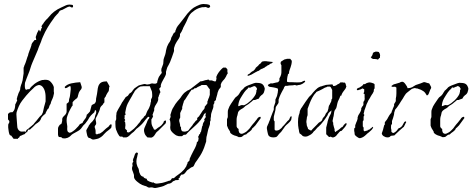

<svg xmlns="http://www.w3.org/2000/svg" viewBox="-20 -683 2362 960"><path d="M48 11Q44 5 42 3L36 -5Q35 -6 31 -6Q27 -10 26 -15Q25 -17 24 -23Q23 -29 22 -37Q21 -42 21 -45.5Q21 -49 21 -53Q21 -61 22 -63Q24 -65 24 -67Q26 -67 26 -70Q28 -78 25 -80Q21 -84 20 -86V-115H23Q26 -120 30 -121Q33 -122 43 -122L45 -125Q45 -125 47 -127Q50 -130 50 -132Q52 -134 52 -135.5Q52 -137 53 -138Q54 -140 54 -142.5Q54 -145 55 -147Q55 -152 56 -155V-160Q58 -165 61 -170Q65 -178 66 -181L65 -185Q62 -187 64 -189Q65 -191 65 -192.5Q65 -194 66 -196Q66 -199 68 -203Q69 -207 70.5 -210.5Q72 -214 73 -218Q75 -222 77 -225.5Q79 -229 80 -233Q82 -238 81 -239Q81 -243 82 -246Q83 -250 84 -253.5Q85 -257 86 -260Q88 -264 89 -267.5Q90 -271 91 -275Q93 -280 93.5 -285.5Q94 -291 95 -296L98 -316V-344Q99 -346 99.5 -348Q100 -350 101 -352Q101 -354 102 -356Q103 -358 104 -360Q106 -365 108 -370Q110 -375 111 -379L117 -398L120 -405Q120 -408 122 -414L128 -431Q130 -436 132 -441Q134 -446 135 -450Q137 -454 137 -456Q137 -458 137.5 -460Q138 -462 139 -464Q141 -469 145 -473Q149 -477 153 -483H161Q161 -485 160.5 -487.5Q160 -490 160 -491Q158 -495 159 -499Q165 -520 174 -534H175L178 -530Q178 -527 180 -525L181 -526Q183 -528 184 -532L187 -541Q187 -543 189 -543Q191 -546 189 -548Q188 -549 188 -550Q188 -551 187 -552L190 -556Q192 -560 193 -561Q195 -563 197 -566Q199 -569 200 -571Q202 -573 204 -576Q206 -579 208 -581Q210 -583 212 -585.5Q214 -588 216 -589Q222 -595 224 -598Q247 -628 285 -645L311 -657Q319 -660 327 -660Q331 -660 335.5 -659.5Q340 -659 344 -658Q346 -651 345 -648L343 -646H336L332 -649Q328 -651 326 -650Q319 -649 311 -644L296 -636L290 -633Q287 -633 283 -631Q279 -630 276 -625L271 -617Q268 -614 268 -614Q267 -613 266.5 -612.5Q266 -612 265 -611L256 -601Q254 -599 252 -596Q250 -593 248 -590Q233 -570 219 -547Q205 -524 194 -498Q191 -492 189 -486Q187 -480 185 -474Q183 -468 180 -462Q177 -456 175 -450L172 -442L169 -433L142 -370Q139 -363 136.5 -356Q134 -349 132 -342Q130 -335 127.5 -328Q125 -321 122 -314Q118 -304 113.5 -292.5Q109 -281 105 -269Q104 -265 104 -256Q104 -235 111 -234L119 -237H127Q135 -250 153 -264Q171 -277 188 -282Q191 -282 192 -283H196Q199 -284 202 -284Q205 -284 208 -284Q222 -284 230 -277Q243 -265 248 -251Q250 -245 249 -241V-230Q249 -228 249 -225Q249 -222 250 -219Q250 -214 248 -208Q247 -200 243 -191Q241 -187 239.5 -183Q238 -179 236 -175Q235 -172 234.5 -170Q234 -168 234 -166Q232 -164 232 -162Q231 -161 230.5 -160Q230 -159 229 -158L226 -150L223 -141L220 -139Q220 -139 218 -137Q214 -131 213 -128Q211 -123 208 -118Q208 -115 207 -114Q204 -111 201 -110L191 -100Q187 -96 185 -90Q183 -83 179 -79Q178 -76 173 -73Q169 -69 165 -67Q157 -62 151 -55Q147 -51 143.5 -47.5Q140 -44 136 -41L132 -37Q130 -35 128 -35Q127 -34 124 -35Q124 -35 123 -35Q122 -35 121 -34Q120 -30 117 -27Q117 -25 116 -23Q115 -21 114 -19Q114 -19 114 -19.5Q114 -20 113 -21L110 -24V-28Q112 -33 115 -35L121 -39L130 -47Q134 -51 140 -55Q143 -58 143 -58Q144 -58 146 -60Q150 -65 154 -70Q158 -75 162 -79Q166 -84 170 -89Q174 -94 178 -99Q180 -102 184 -105Q189 -108 190 -112Q195 -120 196 -128Q197 -133 198 -137.5Q199 -142 200 -147Q201 -151 202 -154Q203 -157 204 -161Q205 -165 206 -168.5Q207 -172 208 -176V-198Q208 -218 202 -234Q194 -253 181 -257Q175 -259 170 -257Q167 -256 164.5 -255Q162 -254 160 -253Q152 -248 146 -241L131 -227Q121 -217 111 -205Q101 -193 91 -180Q81 -167 74.5 -152.5Q68 -138 63 -122Q62 -119 62 -112Q62 -108 62.5 -103Q63 -98 63 -95Q64 -85 64.5 -75Q65 -65 66 -55Q66 -35 80 -27Q84 -25 89 -25Q95 -25 99.5 -25.5Q104 -26 108 -25L110 -23V-20Q107 -17 107 -17Q107 -16 105 -14Q104 -13 102.5 -12Q101 -11 99 -11Q97 -10 95.5 -9.5Q94 -9 92 -8L86 -5Q84 -5 80 -3Q78 -1 78 0Q78 2 76 4Q74 8 72 6Q70 6 70 11Z M441 14Q440 13 436 11Q432 9 431 8Q430 7 427 7Q424 7 422 5Q418 1 416 -6L413 -20Q413 -23 412 -26Q411 -30 412 -33Q413 -34 415 -38Q416 -40 417 -42Q418 -44 419 -45L423 -52Q423 -55 427 -59Q429 -63 432 -66Q435 -69 437 -71Q440 -74 443 -77Q446 -80 448 -84Q450 -86 451.5 -89Q453 -92 454 -95Q454 -98 455 -101Q456 -104 457 -108Q458 -110 459 -113Q460 -116 461 -119Q461 -122 461 -125Q461 -128 460 -131Q459 -132 456 -132L455 -131Q453 -129 453 -127Q453 -123 452 -122Q451 -121 450 -120.5Q449 -120 448 -118Q447 -118 444 -115L435 -106Q433 -104 431 -101Q429 -98 427 -96Q425 -93 423.5 -90Q422 -87 420 -84Q418 -81 416 -78Q414 -75 412 -73Q410 -69 407 -66Q404 -63 402 -61Q399 -58 396 -55Q393 -52 391 -48L385 -40Q382 -36 379 -34Q375 -31 371 -28.5Q367 -26 363 -24L345 -14Q341 -12 338 -9Q335 -6 333 -4Q329 1 318 6Q317 7 314 7Q311 7 306 9Q295 9 292 8L290 6Q290 6 288 4Q284 2 274 2Q269 -8 270 -11V-39Q270 -43 272 -49Q275 -52 276 -55Q279 -60 282 -61Q286 -62 288 -66L291 -79Q291 -83 291 -86Q291 -89 292 -93Q297 -101 302 -105Q308 -110 311 -117Q313 -121 313 -126.5Q313 -132 313 -139V-164Q316 -167 318 -168Q320 -169 323 -172Q325 -176 325 -181Q325 -186 327 -192Q329 -197 330 -204.5Q331 -212 332 -221Q335 -239 333 -251Q332 -252 327 -252L318 -246Q311 -242 307 -242L304 -245V-249Q315 -261 336 -266Q359 -271 381 -272Q382 -270 383 -266Q384 -262 386 -257Q390 -248 388 -242Q387 -237 381 -231Q379 -228 377 -225Q375 -222 374 -219Q372 -211 370 -205Q370 -199 365 -192L359 -188Q358 -187 356 -185Q354 -183 350 -180Q343 -173 343 -172V-155Q339 -152 337 -147Q333 -141 332 -138Q323 -122 317 -104Q313 -95 313 -81Q313 -77 313.5 -72Q314 -67 315 -62Q316 -57 316.5 -51Q317 -45 316 -38Q316 -24 324 -21Q327 -18 331 -20Q333 -20 335.5 -21Q338 -22 339 -23Q343 -25 346.5 -28Q350 -31 353 -33Q356 -35 358.5 -38Q361 -41 365 -45L370 -50Q374 -54 375 -56L377 -59Q377 -60 379 -62Q381 -63 383 -64Q385 -65 387 -66Q392 -66 394 -71Q395 -72 395 -74Q395 -75 397 -77Q399 -79 400.5 -82Q402 -85 404 -87Q406 -89 408 -92Q410 -95 411 -98Q411 -98 413 -104Q413 -109 414 -110Q414 -109 417 -112L423 -118Q429 -124 430 -126Q431 -130 432 -133.5Q433 -137 434 -141Q435 -145 436 -148.5Q437 -152 438 -156Q440 -159 447 -162Q455 -165 456 -169Q460 -173 460 -182Q460 -187 460.5 -190.5Q461 -194 462 -198Q464 -206 465 -213Q466 -220 467 -227Q468 -235 469 -241.5Q470 -248 472 -253Q477 -265 485 -270Q494 -276 514 -276Q518 -270 521 -264Q524 -258 528 -251Q525 -247 525 -238Q525 -230 522 -225Q521 -224 520.5 -223Q520 -222 518 -220Q518 -218 515 -215Q514 -211 511 -208Q511 -206 510 -204Q509 -202 508 -200Q505 -197 505 -196Q504 -195 503.5 -194Q503 -193 502 -192V-171Q500 -170 498 -167Q496 -164 494 -160Q491 -156 487 -153Q483 -149 481 -144Q480 -143 480 -140Q480 -137 479 -136Q478 -133 477 -130Q476 -127 474 -123L468 -110Q467 -106 462 -98Q458 -91 458 -86Q458 -85 458.5 -82Q459 -79 460 -75Q462 -66 460 -61L457 -57Q455 -53 454 -52Q453 -49 454 -45Q456 -39 456 -39Q457 -36 457.5 -33Q458 -30 458 -27V-14H462V-11Q466 -11 467 -12Q468 -13 469 -13Q470 -13 471 -14Q473 -15 477 -15Q480 -15 482 -17Q494 -24 501 -32Q510 -41 520 -48Q526 -52 527 -56Q530 -61 536 -62Q536 -61 537 -61V-60Q539 -56 538 -53Q537 -51 537 -48.5Q537 -46 536 -44Q533 -42 531 -39Q527 -35 525 -34Q518 -29 511.5 -23.5Q505 -18 500 -12Q490 1 473 9Q471 10 467 11Q463 12 458 13Q447 16 441 14Z M734 5Q728 5 724 4.5Q720 4 717 4L709 -5Q706 -8 703 -16Q700 -25 700 -31Q700 -39 703 -45L714 -70Q715 -71 715 -72.5Q715 -74 716 -75Q716 -78 718 -80Q719 -82 720 -83.5Q721 -85 722 -87Q724 -89 725.5 -91Q727 -93 727 -95V-96Q726 -99 720 -99Q718 -96 714 -92Q709 -87 707 -84Q703 -79 699 -73.5Q695 -68 690 -63Q685 -58 679.5 -53Q674 -48 669 -44Q662 -40 656 -32Q649 -23 642 -19Q639 -17 635.5 -13.5Q632 -10 628 -6Q620 2 612 4H595Q594 0 590 0H581Q576 -2 574 -7L568 -17L560 -36Q557 -45 557 -64V-77Q558 -78 558 -79Q558 -80 559 -81Q560 -83 560 -84Q560 -85 561 -86V-97Q561 -101 561 -104.5Q561 -108 562 -111Q562 -120 564 -123Q567 -129 570 -135Q573 -141 577 -147Q581 -153 584 -159Q587 -165 591 -172Q593 -174 595 -177Q597 -180 598 -182Q600 -184 601.5 -187Q603 -190 605 -192Q606 -196 611 -199L619 -204Q622 -207 623 -209Q624 -212 627 -215L636 -221Q642 -227 643 -230Q647 -236 651 -240L659 -246L668 -252Q672 -256 681 -258Q685 -259 689 -260Q693 -261 697 -262Q703 -264 709 -262Q715 -259 720 -261Q728 -261 735 -265Q741 -267 747 -265Q755 -264 759 -265Q767 -268 766 -271Q766 -273 766.5 -275.5Q767 -278 768 -281Q769 -284 770 -287Q771 -290 772 -293Q775 -301 779 -305Q780 -308 785 -313Q789 -317 789 -322Q785 -328 787 -339L793 -355Q797 -362 797 -374Q797 -386 800 -393L806 -410Q808 -415 808.5 -420Q809 -425 810 -430Q811 -435 812.5 -440Q814 -445 815 -449Q817 -453 818.5 -456.5Q820 -460 822 -464Q824 -468 827 -471.5Q830 -475 831 -479Q833 -481 833.5 -483.5Q834 -486 835 -488Q835 -490 836 -493Q837 -496 838 -498Q840 -500 841.5 -503Q843 -506 844 -509Q846 -512 847.5 -515Q849 -518 850 -520H854Q857 -522 857 -529L860 -536L863 -544Q866 -549 869 -553.5Q872 -558 876 -562Q880 -567 883.5 -571.5Q887 -576 891 -581Q898 -590 904.5 -598.5Q911 -607 917 -615Q924 -623 931.5 -630.5Q939 -638 949 -645Q962 -653 980 -660Q982 -661 984.5 -661Q987 -661 988 -662Q994 -662 997 -663Q1016 -663 1028 -658L1031 -651Q1031 -647 1026 -645Q1023 -642 1019 -644Q1017 -644 1015.5 -645Q1014 -646 1012 -647Q1008 -649 1000 -647Q996 -647 992.5 -647Q989 -647 987 -646Q974 -643 963.5 -637.5Q953 -632 944 -624Q929 -615 918 -589Q913 -576 907 -565Q901 -554 896 -544Q895 -541 894 -538Q893 -535 891 -532Q888 -524 884 -519L880 -513V-507Q880 -502 878 -498Q876 -494 874 -490L864 -475Q862 -471 859.5 -467Q857 -463 855 -458Q854 -456 853.5 -453Q853 -450 851 -446Q849 -438 850 -434Q851 -430 849 -424L840 -398Q838 -391 835 -385Q832 -379 830 -372Q827 -365 823 -358Q821 -354 819 -351Q817 -348 816 -345L813 -335L810 -324V-313Q808 -306 804.5 -299.5Q801 -293 797 -286Q793 -279 789.5 -272Q786 -265 784 -257V-248Q783 -247 782 -246Q781 -245 780 -244Q778 -243 776 -238Q778 -236 779 -231Q782 -225 782 -223Q782 -220 779 -217Q778 -215 777.5 -212Q777 -209 775 -207Q775 -205 774 -202Q773 -199 772 -197Q771 -197 771 -196V-183Q768 -171 761 -162Q754 -153 751 -141V-131L747 -121Q746 -118 745 -115Q744 -112 743 -110Q742 -107 744 -105Q747 -103 745 -101L742 -94Q741 -92 739.5 -90Q738 -88 737 -86V-77Q737 -65 739 -59Q741 -52 745 -46L748 -40Q748 -37 751 -35Q755 -34 758 -35Q760 -36 763 -39Q770 -45 779 -50Q788 -56 794 -65Q797 -68 798 -72Q798 -77 803 -79Q810 -83 810 -77Q810 -73 809.5 -70.5Q809 -68 808 -66L771 -29Q769 -28 766 -25Q763 -23 761 -20L752 -6Q746 2 740 4Q739 5 734 5ZM620 -21Q623 -20 627 -22Q629 -24 631 -25Q633 -26 634 -27Q651 -39 664 -54Q668 -60 671 -63Q677 -69 679 -72Q680 -73 682 -77Q684 -81 685 -82Q687 -85 690 -88Q693 -91 697 -94Q697 -94 699 -98L701 -101Q703 -103 705 -104Q705 -104 708 -107L711 -114L714 -122Q717 -130 721 -135Q723 -139 725 -142.5Q727 -146 728 -150Q729 -152 730 -155Q731 -158 732 -162Q732 -166 733 -169.5Q734 -173 735 -175V-185Q736 -187 737 -189Q738 -191 738 -192Q740 -194 740 -196.5Q740 -199 741 -201V-210Q741 -225 737 -232Q732 -243 729 -252H693Q691 -250 688 -251Q686 -252 681 -250Q678 -249 672 -245Q667 -240 664 -238Q660 -235 656.5 -231Q653 -227 651 -222Q648 -217 645 -212.5Q642 -208 640 -203Q635 -194 629.5 -185Q624 -176 619 -166Q614 -156 611 -144.5Q608 -133 606 -120Q606 -116 607 -114Q608 -112 608 -109Q606 -107 605 -107Q604 -107 602 -105Q605 -98 602 -90Q606 -85 606 -82Q603 -79 602 -76Q605 -75 606 -71Q607 -68 607 -60Q607 -57 607 -54Q607 -51 606 -48V-39Q612 -33 614 -32Q615 -30 615 -28Q615 -26 615 -25Q611 -23 620 -21Z M756 257Q752 257 749.5 256.5Q747 256 745 255Q742 255 740 254H733Q732 254 730.5 254.5Q729 255 727 255Q723 255 719 253Q712 248 707 247Q701 245 699 245Q697 243 695 243Q693 243 691 242Q680 237 668 227Q655 217 651 207Q650 205 650 202V195Q650 191 648.5 187.5Q647 184 646 180Q645 176 643.5 173Q642 170 641 167Q641 165 640.5 163Q640 161 640 159Q640 152 643 146Q643 141 642 139V133Q642 133 644 129Q645 129 645 128Q645 127 646 126Q647 125 646.5 124Q646 123 646 122Q643 119 645 117Q645 112 649 105Q650 101 651.5 97.5Q653 94 654 90Q657 81 665 79L670 84Q669 85 667 95Q666 103 664 108Q663 112 662.5 116.5Q662 121 662 125Q662 132 663 136Q666 150 673 161Q675 167 675 170Q675 174 677 180Q678 183 682 191Q687 198 691 199Q693 199 694 200H696L698 202Q698 204 699 205L706 209Q708 209 710.5 210Q713 211 715 212Q714 214 714 217Q718 220 723.5 223Q729 226 737 228Q738 229 739.5 229Q741 229 742 230Q744 230 746 228Q750 233 760 235Q765 235 770 234.5Q775 234 780 233Q785 233 790.5 231.5Q796 230 800 229L816 224L824 221Q826 221 828 220.5Q830 220 832 219Q835 216 836 214L840 208H848Q852 206 854 204L859 199Q867 194 873.5 188.5Q880 183 887 178Q894 172 899.5 165.5Q905 159 909 152Q912 149 913 144Q914 139 917 136Q917 130 918 129L927 120Q929 116 928 114Q928 111 930 107L933 101L936 94L945 76Q947 71 950 66.5Q953 62 955 57Q957 54 959 48Q960 46 961 43Q962 40 963 36Q964 35 964 29Q965 28 966 27Q967 26 968 25Q969 25 971 21Q972 19 972 15Q972 11 973 8Q972 6 971.5 4Q971 2 971 0Q971 -1 972 -2Q972 -2 974 -4Q974 -7 976 -11Q977 -12 978 -12Q979 -12 980 -13Q981 -14 981 -17Q981 -20 982 -21L985 -24L991 -52L993 -54Q994 -63 996 -68Q997 -69 999 -73Q1001 -77 1002 -78Q1004 -80 1002 -83Q1000 -86 1002 -88Q1003 -90 1006 -93Q1008 -95 1009 -99Q1009 -101 1008 -103Q1007 -103 1007 -107Q1009 -111 1009 -113Q1009 -116 1011 -120H1010L1008 -117Q1008 -117 1006 -115H1002Q1000 -113 999 -110Q997 -104 996 -103Q994 -99 990.5 -93.5Q987 -88 983 -83Q971 -68 960 -58L935 -35Q929 -29 926 -27L917 -18Q913 -14 912 -12Q909 -9 904 -9Q900 -11 896 -7Q891 -2 889 -2H874Q872 -3 870.5 -3Q869 -3 867 -4Q866 -5 864.5 -5Q863 -5 861 -6Q857 -8 853 -11.5Q849 -15 844 -19Q835 -27 832 -37Q831 -40 831 -47Q831 -53 832 -56Q832 -62 832 -67.5Q832 -73 831 -77Q831 -79 830.5 -79.5Q830 -80 830 -81Q828 -82 828 -86Q829 -87 831 -93Q834 -100 833 -101Q833 -105 832 -106Q831 -107 833 -112L839 -131Q841 -136 843 -140Q845 -144 848 -148Q852 -156 857 -163Q862 -170 867 -176Q872 -182 877.5 -188Q883 -194 887 -201Q889 -205 892 -208Q895 -211 897 -214Q900 -217 903 -220Q906 -223 910 -225Q913 -227 915.5 -229Q918 -231 922 -232Q926 -234 929 -236Q932 -238 935 -240L974 -270Q975 -271 976 -271.5Q977 -272 978 -273L981 -276Q983 -276 986.5 -276.5Q990 -277 994 -278Q997 -279 1000 -280Q1003 -281 1006 -282Q1010 -282 1013 -283Q1016 -284 1020 -285Q1023 -286 1024 -284Q1024 -284 1027 -281H1040Q1042 -280 1044 -279Q1046 -278 1047 -278Q1049 -276 1058 -276Q1060 -281 1061 -282V-283H1060L1062 -286Q1063 -289 1062 -293Q1061 -297 1062 -300Q1064 -305 1066.5 -310Q1069 -315 1072 -319Q1075 -323 1078 -327Q1081 -331 1085 -335Q1088 -337 1090 -340Q1094 -344 1096 -345H1109L1113 -341Q1114 -339 1117 -336V-323Q1118 -322 1118 -320Q1118 -318 1119 -317Q1118 -315 1116.5 -313Q1115 -311 1114 -309Q1113 -307 1112 -304.5Q1111 -302 1110 -300Q1102 -286 1098 -283Q1095 -281 1090 -273Q1087 -270 1087 -268Q1086 -266 1085.5 -264.5Q1085 -263 1084 -261V-249Q1083 -245 1078 -240Q1074 -236 1072 -230Q1067 -219 1066 -210L1060 -189Q1060 -183 1059 -182Q1057 -180 1055 -179Q1055 -179 1052 -176Q1050 -173 1052 -171Q1052 -167 1051 -166Q1049 -164 1049 -162Q1047 -161 1047 -158V-149Q1046 -142 1042 -133Q1041 -129 1039.5 -125.5Q1038 -122 1037 -118Q1036 -115 1035.5 -112Q1035 -109 1035 -105Q1035 -98 1033 -92V-80L1031 -78Q1031 -73 1030 -71V-63Q1029 -59 1028 -56Q1027 -53 1026 -50Q1025 -47 1024 -44Q1023 -41 1022 -39Q1021 -35 1020 -31Q1019 -27 1018 -22Q1017 -17 1016 -12.5Q1015 -8 1014 -4Q1012 2 1012 6Q1012 14 1011 17V24Q1006 41 1000.5 55.5Q995 70 988 83Q981 96 973 107Q969 113 965 119Q961 125 957 130Q956 131 955 133.5Q954 136 952 140Q949 147 947 149Q946 150 942 152Q940 152 936 154Q934 155 932.5 156.5Q931 158 929 159L921 165Q917 167 914.5 170Q912 173 910 176Q906 182 900 187Q899 188 898 188Q897 188 896 189Q895 190 892 190H887Q883 194 882 197Q882 199 879 199V205Q877 207 876 207Q874 207 872 212Q875 212 877 214H876Q875 215 870 217Q867 218 863 218Q862 218 861 217Q859 217 858 218Q855 218 852 221Q850 223 844 223V225Q838 231 833 233Q832 234 830.5 234Q829 234 827 235Q822 235 820 236L806 243Q802 245 798 247Q794 249 789 250Q784 251 778.5 252.5Q773 254 768 255Q766 256 763 256Q760 256 756 257ZM905 -25Q906 -26 907 -25Q909 -25 910 -26Q918 -27 923 -32Q925 -34 925 -35Q925 -36 927 -38Q929 -41 931.5 -43.5Q934 -46 936 -49Q939 -52 941.5 -55.5Q944 -59 946 -63Q948 -66 952 -70Q956 -76 959 -79Q961 -81 962 -81Q963 -81 965 -83Q967 -85 966 -88Q965 -92 967 -94Q968 -95 969 -96Q970 -97 971 -98Q972 -98 975 -101Q977 -105 979.5 -108.5Q982 -112 984 -115L993 -129L1000 -137Q1004 -141 1004 -150Q1006 -153 1010 -157Q1013 -160 1017 -166V-176L1020 -182Q1020 -185 1022 -189Q1024 -195 1026 -198Q1026 -200 1027 -203Q1028 -206 1029 -208V-237Q1025 -240 1020 -248Q1015 -257 1011 -258H988Q984 -254 977 -252L965 -246Q963 -244 963 -244L960 -242H953L951 -240Q951 -239 950 -238Q945 -234 937 -234Q936 -230 932 -226Q928 -222 926 -217L916 -202L906 -186Q901 -181 900 -178Q898 -174 898 -173Q898 -169 897 -168Q896 -166 895 -163Q894 -160 894 -158Q893 -156 892.5 -153Q892 -150 891 -148V-139Q889 -134 886 -129Q882 -121 881 -118V-95Q880 -94 880 -93Q880 -92 879 -91Q878 -90 878 -89Q878 -88 877 -87Q877 -86 876.5 -84Q876 -82 876 -80Q876 -78 876.5 -75.5Q877 -73 878 -70Q881 -61 881 -50H884V-49Q886 -45 885 -41Q885 -37 887 -33Q888 -28 893 -26Q896 -25 905 -25Z M1175 3Q1173 3 1171 1Q1167 -1 1161.5 -3Q1156 -5 1151 -6Q1140 -10 1132 -18Q1130 -21 1131 -22Q1131 -25 1129 -27Q1127 -31 1125 -34Q1123 -37 1121 -40Q1117 -48 1115 -55V-87Q1116 -88 1116 -89.5Q1116 -91 1117 -92Q1118 -94 1118 -95Q1118 -96 1119 -97V-124Q1119 -132 1122 -138Q1126 -151 1135 -164L1152 -189Q1157 -197 1164 -201Q1172 -207 1176 -214Q1177 -216 1178 -217.5Q1179 -219 1180 -221Q1182 -223 1183 -225Q1184 -227 1185 -229Q1189 -233 1191 -234L1200 -243Q1200 -244 1202 -246Q1210 -252 1220.5 -256Q1231 -260 1242 -264L1250 -267Q1253 -267 1259 -269Q1278 -269 1287 -265Q1298 -260 1302 -246Q1305 -242 1303 -232Q1302 -231 1302 -230Q1302 -229 1301 -227Q1301 -223 1300 -222Q1296 -212 1287 -207Q1278 -200 1274 -190L1265 -187L1255 -183H1248Q1245 -182 1238 -175Q1234 -172 1231.5 -170Q1229 -168 1227 -166Q1224 -164 1221.5 -162Q1219 -160 1217 -159L1207 -153Q1204 -151 1202 -148Q1198 -144 1196 -143Q1194 -142 1191 -140Q1188 -138 1184 -136Q1174 -129 1173 -126Q1170 -123 1169 -115Q1168 -110 1167 -106Q1166 -102 1165 -100Q1164 -96 1163.5 -92.5Q1163 -89 1163 -84V-51Q1163 -49 1164 -48L1166 -44L1169 -41L1173 -38V-31Q1173 -27 1175 -24Q1175 -21 1178 -18Q1182 -14 1188 -14Q1190 -14 1192 -14.5Q1194 -15 1196 -16Q1205 -20 1212 -25Q1217 -29 1221 -33.5Q1225 -38 1229 -42Q1233 -47 1236.5 -52.5Q1240 -58 1244 -62L1252 -71Q1255 -74 1259 -80Q1264 -85 1268 -92Q1274 -99 1282 -99Q1284 -93 1284 -93L1257 -56L1250 -49Q1248 -46 1242 -42Q1240 -38 1239 -37Q1239 -35 1237 -33L1227 -24Q1224 -22 1221 -20Q1218 -18 1216 -16L1211 -11Q1210 -10 1205 -10Q1198 -7 1193 -2Q1188 3 1179 3Q1177 1 1175 3ZM1171 -152Q1177 -154 1179 -154Q1181 -156 1182.5 -156Q1184 -156 1186 -157Q1191 -159 1194 -157Q1197 -156 1203 -158Q1218 -165 1235 -181Q1252 -198 1259 -213L1262 -225V-231Q1262 -231 1264 -235Q1265 -235 1265 -240L1260 -248Q1258 -251 1250 -253Q1247 -250 1241 -249Q1233 -246 1232 -245Q1229 -243 1227 -245Q1224 -247 1222 -245Q1219 -242 1218 -239Q1215 -237 1213 -235Q1211 -233 1209 -231Q1205 -225 1201 -221Q1196 -214 1191.5 -206.5Q1187 -199 1182 -191Q1172 -173 1171 -152ZM1218 -304Q1218 -306 1218.5 -308.5Q1219 -311 1223 -312Q1230 -315 1231 -318Q1235 -322 1237.5 -323.5Q1240 -325 1241 -326Q1244 -327 1244.5 -327.5Q1245 -328 1246 -328Q1248 -330 1250.5 -332.5Q1253 -335 1255 -337Q1259 -346 1263 -348Q1265 -350 1268 -352Q1271 -354 1273 -357Q1275 -361 1278 -362.5Q1281 -364 1282 -365Q1287 -370 1288.5 -373Q1290 -376 1301 -377H1306Q1308 -377 1311 -377Q1314 -377 1317 -376Q1323 -375 1327 -375Q1331 -375 1335 -374Q1338 -374 1340.5 -373.5Q1343 -373 1344 -373Q1348 -371 1344 -371Q1342 -371 1341 -370Q1340 -369 1338.5 -367Q1337 -365 1335 -365L1330 -364Q1329 -363 1328 -361.5Q1327 -360 1326 -359L1318 -356L1310 -350Q1308 -350 1307 -349L1304 -346Q1303 -345 1301 -344Q1299 -343 1298 -343Q1297 -343 1297 -342.5Q1297 -342 1295 -341Q1293 -341 1292 -340Q1291 -339 1290 -339Q1289 -339 1289 -339Q1286 -337 1284 -336.5Q1282 -336 1280 -334Q1277 -331 1274 -329Q1272 -329 1269.5 -328Q1267 -327 1264 -325Q1261 -324 1258 -322Q1255 -320 1251 -318Q1247 -316 1244 -314Q1241 -312 1237 -310Q1231 -308 1227 -306Q1223 -304 1220 -304Z M1347 4Q1330 4 1323 -5Q1320 -9 1317 -25Q1315 -33 1314.5 -39Q1314 -45 1315 -49Q1316 -52 1317.5 -55Q1319 -58 1320 -61Q1322 -64 1323 -67Q1324 -70 1325 -73Q1327 -78 1329.5 -83.5Q1332 -89 1333 -94Q1335 -99 1337 -104.5Q1339 -110 1341 -115L1345 -125Q1347 -128 1347.5 -131Q1348 -134 1349 -136V-148Q1350 -151 1351 -154Q1352 -157 1353 -160Q1354 -163 1355 -166Q1356 -169 1357 -172V-185Q1358 -187 1359 -189.5Q1360 -192 1361 -194Q1362 -196 1363 -198.5Q1364 -201 1365 -203Q1367 -209 1367 -212Q1367 -215 1369 -221Q1369 -222 1369 -224Q1369 -226 1370 -229Q1371 -233 1369 -239Q1368 -242 1364 -242Q1363 -242 1357 -244Q1353 -245 1347.5 -246Q1342 -247 1335 -248Q1322 -248 1319 -258Q1323 -260 1324 -262Q1326 -262 1327.5 -263Q1329 -264 1330 -265Q1336 -267 1338 -266Q1341 -265 1347 -267Q1354 -269 1359.5 -270Q1365 -271 1370 -272L1374 -276L1377 -280V-291Q1378 -293 1379 -294.5Q1380 -296 1380 -297Q1382 -299 1382 -300.5Q1382 -302 1383 -303L1386 -312Q1386 -318 1387 -321V-357Q1387 -358 1386 -359Q1385 -359 1385 -360Q1383 -364 1383 -367Q1383 -371 1385 -375Q1389 -377 1393 -380Q1397 -383 1401 -385Q1405 -387 1408 -387Q1412 -387 1414 -389H1431Q1434 -386 1435 -384Q1436 -382 1439 -379Q1439 -374 1438.5 -369.5Q1438 -365 1437 -361Q1436 -357 1435 -354Q1434 -351 1433 -347Q1432 -343 1430.5 -340Q1429 -337 1428 -333Q1425 -326 1425 -315Q1419 -314 1419 -306Q1417 -301 1416 -292Q1415 -287 1415 -282.5Q1415 -278 1415 -274H1417Q1421 -272 1426 -272H1439Q1444 -272 1450 -271.5Q1456 -271 1463 -271H1470Q1475 -271 1479.5 -271.5Q1484 -272 1488 -273Q1493 -275 1495 -277L1503 -280L1505 -277Q1506 -276 1506 -274L1494 -265Q1491 -263 1488 -262Q1485 -261 1481 -259Q1477 -259 1473 -258Q1469 -257 1465 -256Q1461 -255 1458 -257Q1456 -259 1453 -258Q1449 -257 1444.5 -256.5Q1440 -256 1435 -256Q1430 -256 1425.5 -255.5Q1421 -255 1417 -254Q1414 -253 1411 -254Q1408 -255 1406 -253Q1402 -250 1400 -245Q1399 -239 1395 -234Q1392 -229 1389 -223Q1386 -217 1383 -211Q1380 -205 1377.5 -198.5Q1375 -192 1373 -185V-171Q1371 -164 1367 -160Q1365 -157 1363 -154Q1361 -151 1359 -148Q1359 -143 1358 -141Q1357 -138 1357 -132L1353 -116Q1352 -112 1351 -107.5Q1350 -103 1349 -99V-82Q1351 -80 1351 -78Q1353 -78 1353 -75V-35Q1356 -32 1356 -32L1359 -30Q1372 -30 1379 -36Q1383 -39 1386.5 -42Q1390 -45 1392 -49L1401 -58Q1405 -62 1409 -67.5Q1413 -73 1417 -77L1420 -80Q1421 -80 1423 -82Q1425 -84 1426.5 -86.5Q1428 -89 1429 -93Q1432 -101 1436 -102L1438 -100Q1438 -98 1438 -95Q1438 -92 1437 -90Q1437 -86 1435 -82Q1431 -75 1421 -66Q1412 -59 1405 -51Q1403 -47 1400.5 -44Q1398 -41 1396 -38Q1394 -34 1391 -31Q1388 -28 1386 -24Q1384 -21 1381 -19Q1377 -16 1375 -13Q1368 -3 1363 1Q1357 4 1347 4Z M1647 4Q1643 5 1639 3L1633 0Q1631 2 1625 2L1611 -12V-45Q1612 -46 1612 -49Q1612 -52 1613 -53Q1614 -57 1615 -61Q1616 -65 1617 -69Q1617 -73 1618.5 -77Q1620 -81 1621 -85Q1625 -98 1630 -107Q1637 -117 1637 -131H1636Q1635 -127 1630 -125Q1626 -122 1623 -118Q1621 -114 1620 -113Q1620 -111 1618 -107L1606 -89Q1603 -85 1600 -80.5Q1597 -76 1593 -72Q1591 -70 1589 -67Q1587 -64 1584 -61L1573 -50Q1572 -49 1570.5 -48Q1569 -47 1567 -45Q1565 -42 1561 -38Q1557 -34 1555 -31Q1554 -30 1552.5 -29Q1551 -28 1549 -26L1543 -18Q1538 -13 1535 -11Q1531 -9 1527 -6.5Q1523 -4 1518 -2Q1512 0 1507 0Q1504 0 1501.5 -0.5Q1499 -1 1496 -2Q1492 -3 1490 -7Q1486 -11 1484 -12L1478 -16L1475 -27Q1475 -30 1474.5 -33Q1474 -36 1473 -39Q1470 -54 1470 -73Q1470 -83 1471 -91.5Q1472 -100 1474 -107Q1475 -109 1476 -112Q1477 -115 1478 -119Q1478 -123 1479 -126.5Q1480 -130 1481 -132Q1483 -137 1486 -142Q1488 -144 1490 -147Q1492 -150 1493 -152L1507 -173L1522 -194Q1526 -200 1529 -202Q1531 -204 1533 -206Q1535 -208 1537 -210Q1545 -221 1556 -232Q1567 -244 1579 -249Q1580 -250 1581.5 -250Q1583 -250 1584 -251Q1588 -251 1589 -252Q1591 -253 1594.5 -254Q1598 -255 1602 -256Q1610 -259 1614 -259L1638 -261Q1645 -261 1645 -257Q1642 -253 1651 -253Q1655 -254 1658 -255Q1661 -256 1662 -257Q1666 -261 1676 -265Q1677 -266 1677.5 -266.5Q1678 -267 1679 -268Q1679 -268 1682 -271H1695Q1697 -269 1700 -270Q1703 -271 1705 -269Q1706 -268 1707 -266Q1708 -264 1709 -261Q1709 -255 1712 -252Q1710 -244 1707 -239Q1703 -233 1701 -231L1695 -223Q1693 -221 1691.5 -217.5Q1690 -214 1688 -210Q1687 -204 1685 -204Q1684 -204 1684.5 -204.5Q1685 -205 1683 -205Q1682 -205 1680 -199Q1679 -195 1677 -191Q1675 -187 1673 -183Q1669 -176 1667 -167Q1666 -165 1666 -162.5Q1666 -160 1665 -158Q1664 -156 1664 -153.5Q1664 -151 1663 -149Q1662 -142 1657 -136Q1652 -130 1651 -123L1648 -102Q1646 -97 1645 -89Q1644 -85 1643.5 -82.5Q1643 -80 1643 -78Q1643 -74 1644 -72.5Q1645 -71 1646 -70V-62L1649 -50Q1650 -46 1651 -43Q1652 -40 1653 -37V-29Q1654 -26 1657 -23H1658Q1660 -26 1663 -28Q1665 -29 1667 -30Q1669 -31 1670 -32Q1676 -36 1678 -38L1687 -46Q1688 -47 1689 -47Q1690 -47 1690 -47Q1691 -47 1693 -49Q1694 -51 1696 -53.5Q1698 -56 1700 -59Q1706 -66 1711 -68Q1712 -67 1712 -66Q1712 -65 1713 -64Q1713 -60 1711 -57Q1709 -54 1708 -53Q1707 -50 1704 -47L1697 -39L1689 -30Q1687 -28 1686 -28Q1682 -28 1681 -27L1676 -22Q1674 -20 1673 -18.5Q1672 -17 1671 -16Q1668 -13 1665.5 -10Q1663 -7 1661 -4Q1655 2 1647 4ZM1536 -30 1543 -38Q1545 -40 1547 -42Q1549 -44 1551 -46Q1558 -52 1564 -59Q1568 -63 1571 -66.5Q1574 -70 1578 -72Q1579 -73 1583 -75Q1585 -76 1588 -79L1592 -86Q1592 -88 1593 -90Q1594 -92 1595 -93Q1596 -95 1600 -99Q1604 -103 1605 -106Q1606 -107 1606 -108Q1606 -109 1607 -110Q1608 -112 1608 -113Q1608 -114 1609 -115Q1610 -117 1613 -120Q1617 -124 1618 -126Q1619 -130 1620 -133.5Q1621 -137 1622 -140Q1622 -144 1623 -147.5Q1624 -151 1625 -155Q1627 -157 1628.5 -160Q1630 -163 1631 -166Q1636 -174 1637 -179V-184Q1637 -184 1639 -188Q1640 -188 1640 -189Q1640 -190 1641 -191V-233Q1640 -234 1640 -235Q1640 -236 1639 -237Q1638 -238 1638 -239Q1638 -240 1637 -241Q1635 -245 1634 -246Q1634 -248 1631 -249Q1629 -251 1625 -250H1617Q1616 -249 1612 -247Q1610 -246 1608.5 -246Q1607 -246 1605 -245L1591 -237Q1584 -233 1577 -230L1563 -224Q1562 -223 1561 -222Q1560 -221 1559 -219Q1553 -213 1549 -207L1541 -194Q1534 -181 1528.5 -167Q1523 -153 1518 -139V-107Q1517 -106 1517 -104.5Q1517 -103 1516 -101Q1515 -99 1515 -97.5Q1515 -96 1514 -94Q1514 -93 1514 -90.5Q1514 -88 1513 -84Q1512 -80 1512 -77.5Q1512 -75 1512 -74Q1512 -68 1513 -66Q1514 -63 1514 -56L1517 -48Q1520 -44 1520 -38Q1522 -37 1524 -36Q1526 -35 1527 -34Q1529 -32 1536 -30Z M1870 -385Q1867 -385 1866 -386Q1865 -387 1863 -387Q1857 -387 1854 -388H1846Q1840 -390 1839 -391Q1838 -393 1834 -397V-398Q1839 -400 1839 -403Q1841 -405 1841.5 -407Q1842 -409 1843 -411Q1843 -413 1844 -415.5Q1845 -418 1846 -419Q1849 -423 1854 -423Q1855 -424 1855.5 -424Q1856 -424 1856 -424Q1858 -424 1859 -425Q1863 -425 1866.5 -424.5Q1870 -424 1874 -423Q1876 -420 1877 -418Q1878 -416 1879 -414Q1881 -408 1881 -405H1880V-395Q1877 -392 1875 -391Q1871 -387 1870 -385ZM1780 8Q1773 8 1763 0Q1762 -1 1761 -2Q1760 -3 1759 -4Q1758 -4 1755 -7Q1755 -7 1753 -13Q1753 -15 1753 -18Q1753 -21 1752 -23Q1751 -26 1751 -29Q1751 -32 1751 -34Q1751 -41 1752 -42L1754 -44Q1756 -44 1756 -45V-56Q1758 -60 1758 -63Q1760 -65 1760 -67Q1760 -69 1761 -70Q1762 -72 1763 -74.5Q1764 -77 1765 -79L1768 -89V-96Q1771 -108 1777 -115Q1783 -124 1786 -134V-141Q1787 -144 1791 -150Q1796 -155 1797 -159V-173Q1799 -175 1799 -177Q1801 -178 1801 -179Q1801 -180 1802 -181Q1803 -185 1803.5 -188.5Q1804 -192 1803 -196V-212L1797 -216Q1797 -217 1798 -217V-218Q1801 -221 1801 -226V-237L1796 -239Q1796 -239 1792 -241Q1790 -239 1787 -238Q1785 -237 1783 -236Q1781 -235 1779 -235Q1777 -234 1774.5 -233.5Q1772 -233 1770 -232Q1766 -232 1765 -233Q1764 -234 1764 -237Q1765 -237 1765 -240Q1769 -241 1773 -244Q1775 -244 1777 -245Q1779 -246 1780 -247Q1782 -249 1784.5 -250Q1787 -251 1788 -252Q1792 -256 1795 -258Q1796 -260 1796.5 -261Q1797 -262 1797 -262Q1800 -264 1802 -262Q1805 -262 1806 -263L1812 -267L1821 -270Q1823 -270 1824.5 -270.5Q1826 -271 1827 -271Q1829 -271 1832 -270.5Q1835 -270 1839 -269Q1851 -266 1853 -261V-241Q1849 -237 1849 -233V-227Q1848 -226 1846 -221Q1845 -217 1842 -214Q1838 -209 1835 -203Q1832 -197 1829 -192Q1825 -187 1822 -181Q1819 -175 1817 -170Q1815 -166 1813 -162Q1811 -158 1810 -153L1804 -136Q1803 -134 1802 -131Q1801 -128 1801 -125Q1800 -122 1799.5 -119Q1799 -116 1798 -113Q1800 -112 1800.5 -110.5Q1801 -109 1802 -108L1798 -100V-83Q1798 -83 1796 -79Q1795 -79 1795 -78Q1795 -77 1794 -76V-51Q1797 -48 1797 -47Q1799 -43 1798 -40V-31L1801 -28L1804 -26Q1806 -28 1810 -29Q1815 -29 1818 -30Q1818 -33 1819 -34H1825L1835 -42Q1843 -49 1844 -49L1845 -48Q1847 -44 1842 -39Q1839 -34 1834 -30L1824 -21Q1821 -19 1818 -16.5Q1815 -14 1811 -10Q1804 -3 1796 2Q1789 6 1780 8Z M1918 4Q1912 4 1909 3Q1896 -2 1893 -7Q1889 -11 1889 -17Q1889 -18 1891 -22Q1893 -28 1893 -28Q1895 -32 1895.5 -35.5Q1896 -39 1897 -42Q1898 -46 1899 -49.5Q1900 -53 1901 -57L1904 -60V-71Q1906 -75 1908 -77Q1912 -81 1913 -83Q1915 -86 1917 -89Q1919 -92 1920 -95Q1922 -98 1923.5 -101Q1925 -104 1927 -107Q1929 -109 1930 -111Q1931 -113 1932 -114Q1936 -117 1938 -122Q1939 -123 1939 -126Q1939 -129 1941 -131Q1942 -133 1943 -136Q1944 -139 1945 -142Q1947 -145 1948 -148Q1949 -151 1950 -154Q1952 -157 1950 -159Q1950 -162 1951 -163Q1952 -165 1953 -167Q1954 -169 1955 -170Q1958 -174 1959 -178V-190Q1962 -202 1962 -216V-245Q1961 -245 1961 -246H1960Q1956 -251 1951 -249H1939Q1939 -250 1938 -251V-254Q1947 -262 1956 -263L1979 -270Q1981 -272 1985 -273Q1991 -275 1993 -274Q2000 -273 2008 -261Q2017 -249 2018 -242Q2031 -242 2041 -247Q2046 -250 2050.5 -253Q2055 -256 2059 -258Q2062 -259 2065 -260Q2068 -261 2071 -262Q2074 -263 2077 -264Q2080 -265 2083 -266L2093 -270Q2100 -274 2108 -271L2117 -268Q2120 -268 2126 -266Q2127 -263 2131 -257Q2134 -252 2136 -247Q2136 -246 2135.5 -244.5Q2135 -243 2135 -241Q2134 -240 2133.5 -238.5Q2133 -237 2132 -236Q2131 -233 2129 -228.5Q2127 -224 2125 -218Q2121 -206 2114 -206Q2106 -221 2097 -227Q2086 -235 2071 -239Q2069 -241 2061 -241Q2054 -244 2050 -242Q2046 -241 2042 -239.5Q2038 -238 2033 -234L2018 -222Q2008 -215 2001 -202Q1994 -189 1986 -178L1976 -162Q1974 -158 1970.5 -154Q1967 -150 1965 -146Q1964 -144 1960 -140Q1956 -136 1955 -133Q1954 -129 1953 -126Q1952 -123 1951 -120Q1951 -116 1950.5 -113Q1950 -110 1949 -106Q1948 -102 1947 -99Q1946 -96 1945 -92Q1944 -88 1942.5 -85Q1941 -82 1940 -78V-62Q1939 -61 1938 -61Q1938 -61 1936 -59Q1935 -56 1935 -42Q1937 -35 1937 -30.5Q1937 -26 1937 -24L1939 -22Q1946 -15 1953 -21Q1957 -23 1959.5 -25.5Q1962 -28 1963 -29Q1967 -33 1968 -35Q1969 -39 1973 -41Q1975 -43 1977 -43Q1979 -43 1981 -45Q1990 -50 1995 -61Q1999 -67 2000 -70Q2003 -76 2010 -76V-75Q2012 -73 2010 -70Q2008 -66 2007 -65Q2005 -61 2004 -58Q2003 -55 2001 -53Q2001 -49 1993 -44Q1989 -40 1984.5 -36.5Q1980 -33 1976 -29L1959 -13L1952 -6Q1949 -5 1944 -5Q1938 -5 1935 -4Q1933 -2 1931 -1Q1931 -1 1928 2Q1926 3 1923 3.5Q1920 4 1918 4Z M2193 3Q2191 3 2189 1Q2185 -1 2179.5 -3Q2174 -5 2169 -6Q2158 -10 2150 -18Q2148 -21 2149 -22Q2149 -25 2147 -27Q2145 -31 2143 -34Q2141 -37 2139 -40Q2135 -48 2133 -55V-87Q2134 -88 2134 -89.5Q2134 -91 2135 -92Q2136 -94 2136 -95Q2136 -96 2137 -97V-124Q2137 -132 2140 -138Q2144 -151 2153 -164L2170 -189Q2175 -197 2182 -201Q2190 -207 2194 -214Q2195 -216 2196 -217.5Q2197 -219 2198 -221Q2200 -223 2201 -225Q2202 -227 2203 -229Q2207 -233 2209 -234L2218 -243Q2218 -244 2220 -246Q2228 -252 2238.5 -256Q2249 -260 2260 -264L2268 -267Q2271 -267 2277 -269Q2296 -269 2305 -265Q2316 -260 2320 -246Q2323 -242 2321 -232Q2320 -231 2320 -230Q2320 -229 2319 -227Q2319 -223 2318 -222Q2314 -212 2305 -207Q2296 -200 2292 -190L2283 -187L2273 -183H2266Q2263 -182 2256 -175Q2252 -172 2249.5 -170Q2247 -168 2245 -166Q2242 -164 2239.5 -162Q2237 -160 2235 -159L2225 -153Q2222 -151 2220 -148Q2216 -144 2214 -143Q2212 -142 2209 -140Q2206 -138 2202 -136Q2192 -129 2191 -126Q2188 -123 2187 -115Q2186 -110 2185 -106Q2184 -102 2183 -100Q2182 -96 2181.5 -92.5Q2181 -89 2181 -84V-51Q2181 -49 2182 -48L2184 -44L2187 -41L2191 -38V-31Q2191 -27 2193 -24Q2193 -21 2196 -18Q2200 -14 2206 -14Q2208 -14 2210 -14.5Q2212 -15 2214 -16Q2223 -20 2230 -25Q2235 -29 2239 -33.5Q2243 -38 2247 -42Q2251 -47 2254.5 -52.5Q2258 -58 2262 -62L2270 -71Q2273 -74 2277 -80Q2282 -85 2286 -92Q2292 -99 2300 -99Q2302 -93 2302 -93L2275 -56L2268 -49Q2266 -46 2260 -42Q2258 -38 2257 -37Q2257 -35 2255 -33L2245 -24Q2242 -22 2239 -20Q2236 -18 2234 -16L2229 -11Q2228 -10 2223 -10Q2216 -7 2211 -2Q2206 3 2197 3Q2195 1 2193 3ZM2189 -152Q2195 -154 2197 -154Q2199 -156 2200.5 -156Q2202 -156 2204 -157Q2209 -159 2212 -157Q2215 -156 2221 -158Q2236 -165 2253 -181Q2270 -198 2277 -213L2280 -225V-231Q2280 -231 2282 -235Q2283 -235 2283 -240L2278 -248Q2276 -251 2268 -253Q2265 -250 2259 -249Q2251 -246 2250 -245Q2247 -243 2245 -245Q2242 -247 2240 -245Q2237 -242 2236 -239Q2233 -237 2231 -235Q2229 -233 2227 -231Q2223 -225 2219 -221Q2214 -214 2209.5 -206.5Q2205 -199 2200 -191Q2190 -173 2189 -152Z"/></svg>

Font: Estonia
Style: Regular
Weight: 400
Designer: Robert E. Leuschke
Foundry: Robert E. Leuschke
Version: Version 1.014; ttfautohint (v1.8.3)